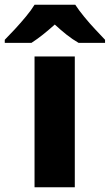

<svg xmlns="http://www.w3.org/2000/svg" viewBox="-74 -786 461 806"><path d="M240 0H71V-549H240ZM242 -766Q257 -743 279.5 -715.5Q302 -688 326 -662.5Q350 -637 367 -619V-606H256Q230 -621 206 -640Q182 -659 156 -683Q129 -659 106.5 -641Q84 -623 58 -606H-54V-619Q-35 -638 -11.5 -663.5Q12 -689 34.5 -716Q57 -743 71 -766Z"/></svg>

Font: Noto Sans Canadian Aboriginal ExtraBold
Style: Regular
Weight: 800
Designer: Monotype Design Team, Typotheque's Kevin King
Foundry: Monotype Imaging Inc.
Version: Version 2.004; ttfautohint (v1.8.4.7-5d5b)